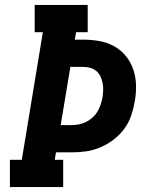

<svg xmlns="http://www.w3.org/2000/svg" viewBox="-20 -755 640 775"><path d="M20 0V-110H68L153 -625H120V-735H334V-625H287L282 -595H315Q348 -595 380 -589.5Q412 -584 439.5 -569Q467 -554 487 -530Q507 -506 517.5 -476Q528 -446 529 -412.5Q530 -379 524 -346Q519 -317 509.5 -288.5Q500 -260 481.5 -235Q463 -210 438 -191Q413 -172 384.5 -160Q356 -148 327 -144Q298 -140 269 -140H206L201 -110H235V0ZM269 -250Q283 -250 298.5 -253Q314 -256 328 -263Q342 -270 354 -281Q366 -292 374 -305.5Q382 -319 386.5 -333.5Q391 -348 394 -363Q396 -378 396.5 -392.5Q397 -407 394 -421Q391 -435 385 -447.5Q379 -460 368 -469Q357 -478 343 -481.5Q329 -485 315 -485H264L225 -250Z"/></svg>

Font: Iosevka Curly Slab XBdEx
Style: Italic
Weight: 800
Width: 7
Italic angle: -9°
Monospace: yes
Designer: Belleve Invis
Foundry: Belleve Invis
Version: Version 11.1.0; ttfautohint (v1.8.3)